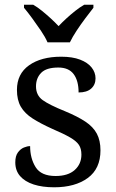

<svg xmlns="http://www.w3.org/2000/svg" viewBox="-20 -786 491 816"><path d="M210 10Q160 10 123 -2Q86 -14 65.5 -37.5Q45 -61 45 -96Q45 -123 56 -138Q67 -153 81.5 -159Q96 -165 108 -165Q108 -113 131.5 -75.5Q155 -38 216 -38Q269 -38 297.5 -63.5Q326 -89 326 -129Q326 -154 315.5 -170Q305 -186 278.5 -201.5Q252 -217 203 -238Q152 -261 118.5 -282.5Q85 -304 68.5 -332.5Q52 -361 52 -404Q52 -472 103.5 -508.5Q155 -545 240 -545Q288 -545 320.5 -532.5Q353 -520 369.5 -499Q386 -478 386 -453Q386 -426 367.5 -409.5Q349 -393 314 -393Q314 -443 293 -471Q272 -499 228 -499Q177 -499 155 -476.5Q133 -454 133 -419Q133 -381 161.5 -360.5Q190 -340 257 -313Q310 -291 343 -269Q376 -247 391.5 -218Q407 -189 407 -147Q407 -69 353 -29.5Q299 10 210 10ZM182 -606Q172 -629 154 -655.5Q136 -682 117 -708Q98 -734 82 -753V-766H121Q140 -755 159 -739.5Q178 -724 196 -707.5Q214 -691 229 -675Q244 -691 262 -707.5Q280 -724 299.5 -739.5Q319 -755 338 -766H377V-753Q362 -734 342.5 -708Q323 -682 305.5 -655.5Q288 -629 277 -606Z"/></svg>

Font: Noto Serif Telugu
Style: Regular
Weight: 400
Designer: Jelle Bosma - Monotype Design Team
Foundry: Monotype Imaging Inc.
Version: Version 2.003